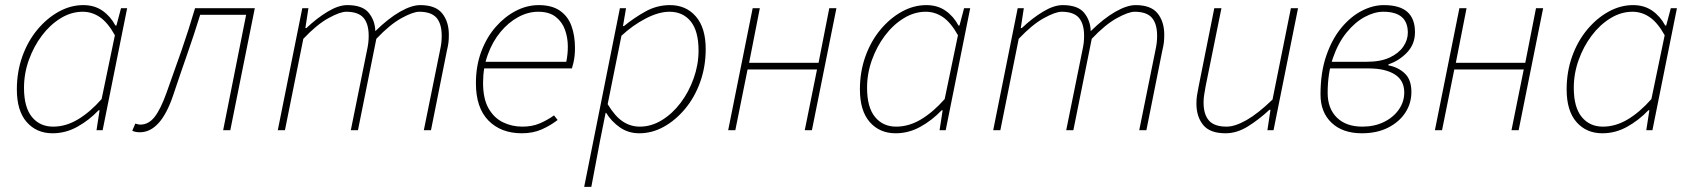

<svg xmlns="http://www.w3.org/2000/svg" viewBox="-20 -510 6634 752"><path d="M186 12Q123 12 84.5 -32Q46 -76 46 -160Q46 -229 67.5 -289Q89 -349 126.5 -394Q164 -439 210.5 -464.5Q257 -490 306 -490Q350 -490 381.5 -468Q413 -446 432 -410H436L454 -478H478L382 0H358L370 -78H366Q329 -39 283 -13.5Q237 12 186 12ZM188 -14Q238 -14 285.5 -42.5Q333 -71 378 -122L430 -372Q402 -422 371 -443Q340 -464 304 -464Q259 -464 217.5 -438.5Q176 -413 144 -370.5Q112 -328 93 -275Q74 -222 74 -166Q74 -90 105 -52Q136 -14 188 -14Z M528 8Q518 8 511 6.5Q504 5 498 2L510 -26Q514 -25 519 -23.5Q524 -22 530 -22Q562 -22 585.5 -52Q609 -82 632 -146Q662 -229 690.5 -311Q719 -393 744 -478H978L882 0H854L944 -452H764Q740 -374 713 -297Q686 -220 660 -142Q635 -66 602 -29Q569 8 528 8Z M1068 0 1164 -478H1188L1176 -400H1180Q1221 -439 1263.5 -464.5Q1306 -490 1340 -490Q1400 -490 1424.5 -459.5Q1449 -429 1450 -388Q1501 -438 1546.5 -464Q1592 -490 1626 -490Q1686 -490 1712 -457.5Q1738 -425 1738 -374Q1738 -356 1736.5 -343.5Q1735 -331 1730 -310L1668 0H1640L1702 -306Q1707 -329 1708.5 -342Q1710 -355 1710 -370Q1710 -417 1689.5 -440.5Q1669 -464 1622 -464Q1598 -464 1552.5 -439Q1507 -414 1454 -358L1382 0H1354L1416 -306Q1421 -329 1422.5 -342Q1424 -355 1424 -370Q1424 -417 1403.5 -440.5Q1383 -464 1336 -464Q1312 -464 1266.5 -439Q1221 -414 1168 -358L1096 0Z M2024 12Q1942 12 1893 -38Q1844 -88 1844 -184Q1844 -252 1865 -308Q1886 -364 1921.5 -404.5Q1957 -445 2000.5 -467.5Q2044 -490 2090 -490Q2141 -490 2172.5 -468.5Q2204 -447 2218 -409Q2232 -371 2232 -322Q2232 -306 2230.5 -291.5Q2229 -277 2226 -264.5Q2223 -252 2220 -242H1868L1874 -268H2198Q2201 -283 2202.5 -297.5Q2204 -312 2204 -328Q2204 -362 2193 -393Q2182 -424 2156.5 -444Q2131 -464 2088 -464Q2048 -464 2009.5 -443Q1971 -422 1940 -384.5Q1909 -347 1890.5 -296Q1872 -245 1872 -186Q1872 -123 1893.5 -85.5Q1915 -48 1950 -31Q1985 -14 2026 -14Q2064 -14 2093.5 -26.5Q2123 -39 2150 -58L2164 -40Q2137 -19 2102.5 -3.5Q2068 12 2024 12Z M2268 222 2408 -478H2432L2420 -408H2424Q2463 -440 2508 -465Q2553 -490 2604 -490Q2667 -490 2705.5 -445.5Q2744 -401 2744 -318Q2744 -249 2722.5 -189Q2701 -129 2663.5 -84Q2626 -39 2580 -13.5Q2534 12 2484 12Q2441 12 2408 -11Q2375 -34 2354 -68H2352L2330 42L2296 222ZM2486 -14Q2531 -14 2572.5 -39.5Q2614 -65 2646 -107.5Q2678 -150 2697 -203.5Q2716 -257 2716 -312Q2716 -388 2685.5 -426Q2655 -464 2602 -464Q2560 -464 2509 -437.5Q2458 -411 2414 -370L2360 -102Q2389 -54 2419.5 -34Q2450 -14 2486 -14Z M2832 0 2928 -478H2956L2914 -264H3186L3228 -478H3256L3160 0H3132L3180 -238H2908L2860 0Z M3488 12Q3425 12 3386.5 -32Q3348 -76 3348 -160Q3348 -229 3369.5 -289Q3391 -349 3428.5 -394Q3466 -439 3512.5 -464.5Q3559 -490 3608 -490Q3652 -490 3683.5 -468Q3715 -446 3734 -410H3738L3756 -478H3780L3684 0H3660L3672 -78H3668Q3631 -39 3585 -13.5Q3539 12 3488 12ZM3490 -14Q3540 -14 3587.5 -42.5Q3635 -71 3680 -122L3732 -372Q3704 -422 3673 -443Q3642 -464 3606 -464Q3561 -464 3519.5 -438.5Q3478 -413 3446 -370.5Q3414 -328 3395 -275Q3376 -222 3376 -166Q3376 -90 3407 -52Q3438 -14 3490 -14Z M3870 0 3966 -478H3990L3978 -400H3982Q4023 -439 4065.5 -464.5Q4108 -490 4142 -490Q4202 -490 4226.5 -459.5Q4251 -429 4252 -388Q4303 -438 4348.5 -464Q4394 -490 4428 -490Q4488 -490 4514 -457.5Q4540 -425 4540 -374Q4540 -356 4538.5 -343.5Q4537 -331 4532 -310L4470 0H4442L4504 -306Q4509 -329 4510.5 -342Q4512 -355 4512 -370Q4512 -417 4491.5 -440.5Q4471 -464 4424 -464Q4400 -464 4354.5 -439Q4309 -414 4256 -358L4184 0H4156L4218 -306Q4223 -329 4224.5 -342Q4226 -355 4226 -370Q4226 -417 4205.5 -440.5Q4185 -464 4138 -464Q4114 -464 4068.5 -439Q4023 -414 3970 -358L3898 0Z M4780 12Q4719 12 4692.5 -20.5Q4666 -53 4666 -104Q4666 -122 4668 -134.5Q4670 -147 4674 -168L4736 -478H4764L4702 -172Q4698 -150 4696 -136.5Q4694 -123 4694 -108Q4694 -62 4715 -38Q4736 -14 4784 -14Q4817 -14 4862 -39.5Q4907 -65 4964 -120L5036 -478H5064L4968 0H4944L4956 -80H4952Q4910 -41 4867 -14.5Q4824 12 4780 12Z M5314 12Q5239 12 5195.5 -29Q5152 -70 5152 -140Q5152 -226 5174.5 -291.5Q5197 -357 5233.5 -401Q5270 -445 5313.5 -467.5Q5357 -490 5400 -490Q5462 -490 5492 -463.5Q5522 -437 5522 -384Q5522 -337 5491 -304.5Q5460 -272 5418 -258V-254Q5456 -247 5482 -222.5Q5508 -198 5508 -150Q5508 -105 5484 -68.5Q5460 -32 5416.5 -10Q5373 12 5314 12ZM5316 -14Q5363 -14 5400 -32Q5437 -50 5458.5 -80.5Q5480 -111 5480 -148Q5480 -195 5443 -218.5Q5406 -242 5341 -242H5175L5180 -268H5332Q5387 -268 5422.5 -284.5Q5458 -301 5476 -327Q5494 -353 5494 -382Q5494 -464 5398 -464Q5363 -464 5325 -443.5Q5287 -423 5254 -382.5Q5221 -342 5200.5 -282.5Q5180 -223 5180 -146Q5180 -85 5216 -49.5Q5252 -14 5316 -14Z M5600 0 5696 -478H5724L5682 -264H5954L5996 -478H6024L5928 0H5900L5948 -238H5676L5628 0Z M6256 12Q6193 12 6154.5 -32Q6116 -76 6116 -160Q6116 -229 6137.5 -289Q6159 -349 6196.5 -394Q6234 -439 6280.5 -464.5Q6327 -490 6376 -490Q6420 -490 6451.5 -468Q6483 -446 6502 -410H6506L6524 -478H6548L6452 0H6428L6440 -78H6436Q6399 -39 6353 -13.5Q6307 12 6256 12ZM6258 -14Q6308 -14 6355.5 -42.5Q6403 -71 6448 -122L6500 -372Q6472 -422 6441 -443Q6410 -464 6374 -464Q6329 -464 6287.5 -438.5Q6246 -413 6214 -370.5Q6182 -328 6163 -275Q6144 -222 6144 -166Q6144 -90 6175 -52Q6206 -14 6258 -14Z"/></svg>

Font: Source Sans 3 VF
Style: Italic
Weight: 200
Italic angle: -11°
Designer: Paul D. Hunt
Foundry: Adobe Systems Incorporated
Version: Version 3.042;hotconv 1.0.118;makeotfexe 2.5.65603